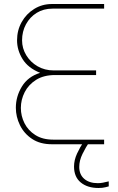

<svg xmlns="http://www.w3.org/2000/svg" viewBox="-20 -719 589 957"><path d="M471 218Q416 218 382.5 190.5Q349 163 349 111Q349 79 364 46.5Q379 14 398 -14H427Q408 14 391.5 47.5Q375 81 375 113Q375 151 400 172.5Q425 194 468 194Q480 194 493 191.5Q506 189 522 185V210Q518 211 504.5 214.5Q491 218 471 218ZM238 0Q180 0 140 -26.5Q100 -53 79.5 -95Q59 -137 59 -182Q59 -238 89 -287.5Q119 -337 180 -356Q120 -380 92.5 -424.5Q65 -469 65 -518Q65 -568 88 -609Q111 -650 150.5 -674.5Q190 -699 239 -699H499V-676H242Q197 -676 163 -655Q129 -634 109.5 -598Q90 -562 90 -518Q90 -478 111 -443.5Q132 -409 167.5 -388.5Q203 -368 248 -368H459V-345H255Q198 -345 160 -321Q122 -297 103 -259.5Q84 -222 84 -181Q84 -141 102 -105Q120 -69 156 -46Q192 -23 245 -23H499V0Z"/></svg>

Font: MuseoModerno Thin Thin
Style: Regular
Weight: 250
Version: Version 1.003